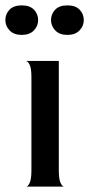

<svg xmlns="http://www.w3.org/2000/svg" viewBox="-51 -695 332 715"><path d="M46 0Q53 0 59.5 -14Q66 -28 66 -60V-408Q66 -440 59.5 -453.5Q53 -467 46 -468H168V-60Q168 -28 174.5 -14Q181 0 188 0ZM30 -565Q1 -565 -15 -581.5Q-31 -598 -31 -620Q-31 -643 -15.5 -659Q0 -675 30 -675Q60 -675 75.5 -659Q91 -643 91 -620Q91 -598 75 -581.5Q59 -565 30 -565ZM200 -565Q171 -565 155 -581.5Q139 -598 139 -620Q139 -643 154.5 -659Q170 -675 200 -675Q230 -675 245.5 -659Q261 -643 261 -620Q261 -598 245 -581.5Q229 -565 200 -565Z"/></svg>

Font: Red Rose
Style: Regular
Weight: 400
Designer: Jaikishan Patel
Version: Version 2.000; ttfautohint (v1.8.3)